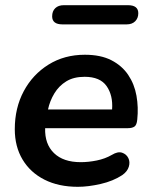

<svg xmlns="http://www.w3.org/2000/svg" viewBox="-20 -710 582 740"><path d="M280 10Q206 10 151.5 -17.5Q97 -45 67 -95Q37 -145 37 -212Q37 -294 71.5 -358.5Q106 -423 167 -461Q228 -499 307 -499Q368 -499 409 -478Q450 -457 474 -421.5Q498 -386 506 -341Q514 -296 509 -249Q507 -228 498 -222Q489 -216 473 -216H154Q152 -155 188 -120Q224 -85 291 -85Q321 -85 353 -91.5Q385 -98 411 -113Q434 -127 450.5 -121.5Q467 -116 474.5 -101Q482 -86 476.5 -67.5Q471 -49 451 -35Q416 -12 368 -1Q320 10 280 10ZM306 -414Q264 -414 235.5 -396.5Q207 -379 189.5 -350Q172 -321 165 -288H412Q416 -342 391 -378Q366 -414 306 -414ZM221 -616Q181 -616 181 -647Q181 -667 193 -678.5Q205 -690 226 -690H473Q513 -690 513 -659Q513 -640 501 -628Q489 -616 468 -616Z"/></svg>

Font: Nunito
Style: Bold Italic
Weight: 700
Italic angle: -9°
Designer: Vernon Adams
Foundry: Vernon Adams
Version: Version 3.601; ttfautohint (v1.8.2.53-6de2)